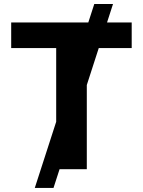

<svg xmlns="http://www.w3.org/2000/svg" viewBox="-20 -839 709 952"><path d="M152.5 92.8 447.5 -819.3H540.4L245.3 92.8ZM35.5 -600.8V-727.5H633V-600.8H410.4V0H258.6V-600.8Z"/></svg>

Font: Inter V
Style: 
Weight: 400
Designer: Rasmus Andersson
Foundry: rsms
Version: Version 4.000;git-a3f224843